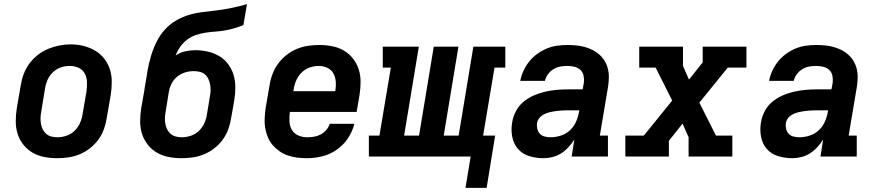

<svg xmlns="http://www.w3.org/2000/svg" viewBox="-20 -755 4240 926"><path d="M255 8Q224 8 193 2Q162 -4 136.5 -19Q111 -34 92.5 -57.5Q74 -81 65 -109.5Q56 -138 56 -169.5Q56 -201 61 -233L80 -343Q84 -370 94 -397Q104 -424 121 -447.5Q138 -471 161.5 -489.5Q185 -508 211.5 -519Q238 -530 265.5 -535.5Q293 -541 321 -541Q353 -541 383 -533.5Q413 -526 438.5 -511Q464 -496 482.5 -472.5Q501 -449 510 -420.5Q519 -392 519 -360.5Q519 -329 514 -297L495 -187Q491 -160 481.5 -133Q472 -106 455 -82.5Q438 -59 414.5 -40.5Q391 -22 364.5 -11Q338 0 310 4Q282 8 255 8ZM257 -93Q279 -93 301 -100.5Q323 -108 339.5 -124Q356 -140 365.5 -161Q375 -182 378 -203L397 -313Q400 -336 399.5 -358.5Q399 -381 389 -400Q379 -419 359 -428Q339 -437 316 -437Q294 -437 272.5 -429.5Q251 -422 234.5 -406Q218 -390 209 -369Q200 -348 197 -327L179 -217Q176 -202 175.5 -187Q175 -172 177.5 -157.5Q180 -143 186.5 -130.5Q193 -118 203.5 -109Q214 -100 228 -96.5Q242 -93 257 -93Z M855 8Q824 8 793 2Q762 -4 736.5 -19Q711 -34 692.5 -57.5Q674 -81 665 -109.5Q656 -138 656 -169.5Q656 -201 661 -233L676 -318Q677 -326 678 -333.5Q679 -341 681 -349Q686 -383 692 -416.5Q698 -450 708 -484Q718 -518 734 -551Q750 -584 774 -611Q798 -638 830 -656.5Q862 -675 896 -684.5Q930 -694 964.5 -697.5Q999 -701 1034 -706Q1069 -711 1103 -718Q1137 -725 1171 -735L1154 -634Q1132 -625 1109.5 -618.5Q1087 -612 1064 -608Q1041 -604 1018 -602.5Q995 -601 972 -597.5Q949 -594 926 -586.5Q903 -579 883.5 -564.5Q864 -550 849.5 -529.5Q835 -509 827 -487Q848 -502 873 -507.5Q898 -513 922 -513Q953 -513 983 -506Q1013 -499 1038 -484Q1063 -469 1080.5 -445.5Q1098 -422 1106.5 -393.5Q1115 -365 1115 -334Q1115 -303 1110 -272L1095 -187Q1091 -160 1081.5 -133Q1072 -106 1055 -82.5Q1038 -59 1014.5 -40.5Q991 -22 964.5 -11Q938 0 910 4Q882 8 855 8ZM857 -93Q879 -93 901 -100.5Q923 -108 939.5 -124Q956 -140 965.5 -161Q975 -182 978 -203L992 -288Q995 -303 995.5 -318Q996 -333 993.5 -347Q991 -361 985 -374Q979 -387 968.5 -396Q958 -405 943.5 -408.5Q929 -412 914 -412Q893 -412 872 -405.5Q851 -399 834 -385Q817 -371 807 -350.5Q797 -330 794 -310L779 -217Q776 -202 775.5 -187Q775 -172 777.5 -157.5Q780 -143 786.5 -130.5Q793 -118 803.5 -109Q814 -100 828 -96.5Q842 -93 857 -93Z M1460 8Q1436 8 1412.5 5Q1389 2 1367.5 -5.5Q1346 -13 1327.5 -26Q1309 -39 1294.5 -56Q1280 -73 1271.5 -94Q1263 -115 1259 -138Q1255 -161 1256.5 -185Q1258 -209 1261 -233L1280 -343Q1284 -370 1294 -397Q1304 -424 1321 -447.5Q1338 -471 1361.5 -489.5Q1385 -508 1411.5 -519Q1438 -530 1465.5 -534Q1493 -538 1520 -538Q1552 -538 1582.5 -532Q1613 -526 1638.5 -511Q1664 -496 1682.5 -472.5Q1701 -449 1710 -420.5Q1719 -392 1719 -360.5Q1719 -329 1714 -297L1700 -215H1378Q1375 -192 1376 -169.5Q1377 -147 1387.5 -129Q1398 -111 1418 -102Q1438 -93 1460 -93Q1477 -93 1493.5 -95.5Q1510 -98 1525.5 -106Q1541 -114 1553 -127.5Q1565 -141 1570 -158H1689Q1680 -121 1658 -88Q1636 -55 1603.5 -32.5Q1571 -10 1534 -1Q1497 8 1460 8ZM1395 -315H1597Q1601 -338 1599.5 -360Q1598 -382 1588.5 -400Q1579 -418 1559.5 -427.5Q1540 -437 1518 -437Q1496 -437 1474 -429.5Q1452 -422 1435.5 -406Q1419 -390 1409.5 -369Q1400 -348 1397 -327Z M2225 151 2250 0H1759V-101H1810L1865 -429H1826V-530H2000L1929 -101H2001L2072 -530H2191L2120 -101H2192L2263 -530H2417V-429H2365L2310 -101H2368L2327 151Z M2601 8Q2566 8 2533 -2Q2500 -12 2478.5 -36.5Q2457 -61 2450.5 -95Q2444 -129 2450 -164Q2454 -191 2467.5 -217.5Q2481 -244 2503.5 -263Q2526 -282 2553 -294Q2580 -306 2608 -312.5Q2636 -319 2663.5 -321.5Q2691 -324 2719 -324H2790L2796 -356Q2798 -373 2794.5 -390Q2791 -407 2779 -418Q2767 -429 2750.5 -433Q2734 -437 2716 -437Q2700 -437 2682.5 -434Q2665 -431 2649.5 -421.5Q2634 -412 2623 -397Q2612 -382 2608 -365H2489Q2494 -390 2505 -414Q2516 -438 2532.5 -458.5Q2549 -479 2571 -495Q2593 -511 2617 -521Q2641 -531 2666.5 -534.5Q2692 -538 2716 -538Q2738 -538 2759 -536Q2780 -534 2800 -528.5Q2820 -523 2838 -514Q2856 -505 2871 -491.5Q2886 -478 2896.5 -460.5Q2907 -443 2912 -423Q2917 -403 2916.5 -382Q2916 -361 2913 -339L2873 -101H2912V0H2737L2750 -82Q2738 -63 2722 -45.5Q2706 -28 2686.5 -15.5Q2667 -3 2644.5 2.5Q2622 8 2601 8ZM2635 -93Q2659 -93 2683.5 -100.5Q2708 -108 2727 -125Q2746 -142 2757 -165.5Q2768 -189 2772 -213L2774 -223H2719Q2708 -223 2697.5 -222.5Q2687 -222 2676.5 -221Q2666 -220 2655.5 -218.5Q2645 -217 2634 -214.5Q2623 -212 2613 -208Q2603 -204 2593.5 -197.5Q2584 -191 2578 -181.5Q2572 -172 2570 -161Q2568 -147 2571.5 -133Q2575 -119 2584 -109.5Q2593 -100 2607 -96.5Q2621 -93 2635 -93Z M2996 0V-101H3085L3222 -270L3142 -429H3063V-530H3274V-437L3303 -371L3369 -454V-530H3580V-429H3490L3353 -260L3433 -101H3512V0H3301V-93L3272 -159L3206 -76V0Z M3801 8Q3766 8 3733 -2Q3700 -12 3678.5 -36.5Q3657 -61 3650.5 -95Q3644 -129 3650 -164Q3654 -191 3667.5 -217.5Q3681 -244 3703.5 -263Q3726 -282 3753 -294Q3780 -306 3808 -312.5Q3836 -319 3863.5 -321.5Q3891 -324 3919 -324H3990L3996 -356Q3998 -373 3994.5 -390Q3991 -407 3979 -418Q3967 -429 3950.5 -433Q3934 -437 3916 -437Q3900 -437 3882.5 -434Q3865 -431 3849.5 -421.5Q3834 -412 3823 -397Q3812 -382 3808 -365H3689Q3694 -390 3705 -414Q3716 -438 3732.5 -458.5Q3749 -479 3771 -495Q3793 -511 3817 -521Q3841 -531 3866.5 -534.5Q3892 -538 3916 -538Q3938 -538 3959 -536Q3980 -534 4000 -528.5Q4020 -523 4038 -514Q4056 -505 4071 -491.5Q4086 -478 4096.5 -460.5Q4107 -443 4112 -423Q4117 -403 4116.5 -382Q4116 -361 4113 -339L4073 -101H4112V0H3937L3950 -82Q3938 -63 3922 -45.5Q3906 -28 3886.5 -15.5Q3867 -3 3844.5 2.5Q3822 8 3801 8ZM3835 -93Q3859 -93 3883.5 -100.5Q3908 -108 3927 -125Q3946 -142 3957 -165.5Q3968 -189 3972 -213L3974 -223H3919Q3908 -223 3897.5 -222.5Q3887 -222 3876.5 -221Q3866 -220 3855.5 -218.5Q3845 -217 3834 -214.5Q3823 -212 3813 -208Q3803 -204 3793.5 -197.5Q3784 -191 3778 -181.5Q3772 -172 3770 -161Q3768 -147 3771.5 -133Q3775 -119 3784 -109.5Q3793 -100 3807 -96.5Q3821 -93 3835 -93Z"/></svg>

Font: Iosevka Slab Extended Oblique
Style: Bold
Weight: 700
Width: 7
Italic angle: -9°
Monospace: yes
Designer: Belleve Invis
Foundry: Belleve Invis
Version: Version 11.1.1; ttfautohint (v1.8.3)